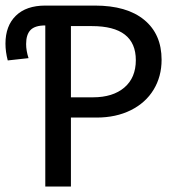

<svg xmlns="http://www.w3.org/2000/svg" viewBox="-37 -679 657 699"><path d="M551.3 -461.4Q551.3 -400.4 522.2 -352.5Q493.2 -304.7 439.2 -277.8Q385.3 -251 314.5 -251H221.2V0H127.9V-586.4Q90.3 -586.4 74.2 -569.8Q58.1 -553.2 58.1 -518.6Q58.1 -494.6 66.9 -467.3L-8.8 -459Q-17.1 -490.7 -17.1 -520Q-17.1 -585 20.8 -621.8Q58.6 -658.7 127.9 -658.7H308.6Q424.8 -658.7 488 -606.7Q551.3 -554.7 551.3 -461.4ZM457.5 -460Q457.5 -584 297.4 -584H221.2V-324.7H301.3Q374 -324.7 415.8 -360.4Q457.5 -396 457.5 -460Z"/></svg>

Font: Liberation Mono
Style: Regular
Weight: 400
Monospace: yes
Designer: Steve Matteson
Foundry: Ascender Corporation
Version: Version 2.1.5